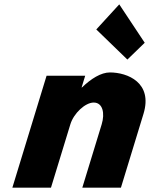

<svg xmlns="http://www.w3.org/2000/svg" viewBox="-20 -860 687 880"><path d="M643.3 -664 563.8 -587 421.3 -725 526.6 -840ZM213.7 0H36.7L193.5 -513H370.5L354 -459H355.5C396.9 -499 442.9 -528 483.7 -528C564.7 -528 681.4 -481 637.6 -338L534.3 0H357.3L446 -290C461.6 -341 451 -390 409.5 -390C370.8 -390 317.9 -341 302.4 -290Z"/></svg>

Font: Hussar
Style: BdSuprConOblThree
Weight: 700
Foundry: Cannot Into Space Fonts
Version: Version 2.00